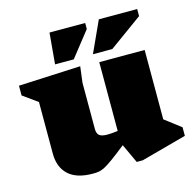

<svg xmlns="http://www.w3.org/2000/svg" viewBox="-108 -844 993 972"><g transform="rotate(-15 388.5 -358.5)"><path d="M329.5 -201.5Q329.5 -177.5 341.5 -167.2Q353.5 -157 383.5 -157Q393.5 -157 407.5 -158Q421.5 -159 438.5 -161.5V-522H676.5V-158.5L760.5 -94.5V-49.5L522.5 15H491L444.5 -85Q398.5 -48.5 370.2 -28Q342 -7.5 324.5 1.5Q307 10.5 293.5 12.8Q280 15 262.5 15Q176.5 15 134 -24.8Q91.5 -64.5 91.5 -136V-406L15 -461V-512L340 -527L329.5 -443ZM418 -569 492.5 -732H693.5V-695L519.5 -569ZM219.5 -569 234 -732H421V-700.5L317.5 -569Z"/></g></svg>

Font: Newsreader 6pt ExtraBold
Style: Regular
Weight: 800
Designer: Hugues Gentile
Foundry: Production Type
Version: Version 1.003; ttfautohint (v1.8.3)